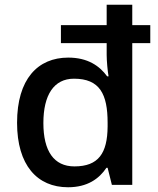

<svg xmlns="http://www.w3.org/2000/svg" viewBox="-20 -780 668 810"><path d="M267 10C349 10 398 -26 429 -72H434L452 0H538V-598H614V-674H538V-760H430V-674H237V-598H430V-549C430 -524 434 -479 438 -458H432C400 -502 350 -537 268 -537C139 -537 52 -446 52 -262C52 -83 137 10 267 10ZM294 -78C207 -78 163 -143 163 -261C163 -379 207 -448 292 -448C401 -448 434 -383 434 -262V-246C433 -134 396 -78 294 -78Z"/></svg>

Font: Noto Sans Lisu Medium
Style: Regular
Weight: 500
Designer: Monotype Design Team. David Williams.
Foundry: Monotype Imaging Inc.
Version: Version 2.102